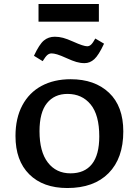

<svg xmlns="http://www.w3.org/2000/svg" viewBox="-20 -933 696 967"><path d="M319 14Q197 14 127.5 -55Q58 -124 58 -248Q58 -338 92.5 -402.5Q127 -467 189.5 -500.5Q252 -534 336 -534Q457 -534 529 -466Q601 -398 601 -271Q601 -136 527 -61Q453 14 319 14ZM335 -60Q406 -60 443 -106.5Q480 -153 480 -246Q480 -354 436.5 -407Q393 -460 320 -460Q254 -460 216.5 -413.5Q179 -367 179 -272Q179 -169 221 -114.5Q263 -60 335 -60ZM174 -824V-913H478V-824ZM406 -615Q385 -615 364.5 -621Q344 -627 318 -639Q285 -654 268 -659Q251 -664 240 -664Q228 -664 218.5 -656Q209 -648 195 -625L151 -652Q178 -710 201 -729Q224 -748 256 -748Q277 -748 297.5 -742.5Q318 -737 347 -724Q376 -711 393 -705.5Q410 -700 419 -700Q430 -700 439 -708.5Q448 -717 460 -739L504 -713Q477 -655 455 -635Q433 -615 406 -615Z"/></svg>

Font: Literata 7pt Medium
Style: Regular
Weight: 500
Designer: Latin by Veronika Burian and Jose Scaglione. Greek by Irene Vlachou. Cyrillic by Vera Evstafieva.
Foundry: TypeTogether
Version: Version 3.002